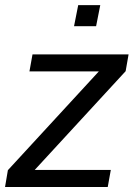

<svg xmlns="http://www.w3.org/2000/svg" viewBox="-26 -745 546 765"><path d="M-5.9 0 5.4 -66.9 367.7 -460.4H91.3L103.5 -528.3H486.3L474.6 -461.4L112.3 -67.9H415.5L403.3 0ZM269 -640.6 285.6 -724.6H373.5L356.9 -640.6Z"/></svg>

Font: Liberation Sans
Style: Italic
Weight: 400
Italic angle: -12°
Designer: Steve Matteson
Foundry: Ascender Corporation
Version: Version 2.1.5